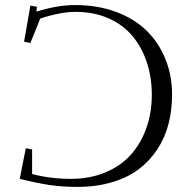

<svg xmlns="http://www.w3.org/2000/svg" viewBox="-20 -729 754 759"><path d="M58.1 -22 82 -143.1 106.9 -138.2V-41Q179.2 -22 259.8 -22Q335 -22 395.8 -47.1Q456.5 -72.3 496.6 -116.7Q536.6 -161.1 558.3 -221.9Q580.1 -282.7 580.1 -354Q580.1 -423.3 560.3 -482.9Q540.5 -542.5 503.4 -586.9Q466.3 -631.3 408.7 -656.7Q351.1 -682.1 278.8 -682.1Q219.7 -682.1 139.2 -655.8L100.1 -559.1L75.2 -564L100.1 -707L126 -702.1L124 -683.1Q207 -709 276.9 -709Q366.2 -709 439 -681.9Q511.7 -654.8 559.8 -607.4Q607.9 -560.1 634 -495.4Q660.2 -430.7 660.2 -355Q660.2 -293.5 646.2 -239.3Q632.3 -185.1 602.3 -139.2Q572.3 -93.3 528.8 -60.3Q485.4 -27.3 423.3 -8.8Q361.3 9.8 286.1 9.8Q225.1 9.8 174.8 2.2Q124.5 -5.4 58.1 -22Z"/></svg>

Font: Dehuti
Style: Book
Weight: 400
Version: Version 1.2